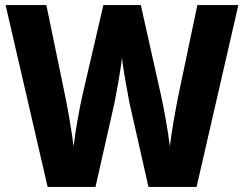

<svg xmlns="http://www.w3.org/2000/svg" viewBox="-20 -800 958 754"><path d="M916 -780H755L679 -418C669 -367 653 -277 647 -225C640 -285 622 -384 612 -427L533 -780H386L304 -427C294 -385 276 -287 269 -225C263 -278 246 -373 237 -418L162 -780H2L167 -66H355L430 -398C437 -435 455 -529 459 -574C464 -523 482 -432 488 -398L563 -66H752Z"/></svg>

Font: Noto Sans Malayalam UI SemiCondensed ExtraBold
Style: Regular
Weight: 800
Width: 4
Designer: Jelle Bosma - Monotype Design Team
Foundry: Monotype Imaging Inc.
Version: Version 2.104